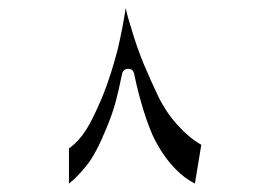

<svg xmlns="http://www.w3.org/2000/svg" viewBox="-20 -466 662 469"><path d="M148.4 -103.5Q173.8 -121.1 194.3 -155.3Q210.9 -183.6 232.4 -235.4Q251 -282.2 267.6 -345.7Q279.3 -395.5 287.1 -446.3Q292 -422.9 300.8 -396.5Q313.5 -352.5 331.1 -309.6Q346.7 -272.5 365.7 -232.4Q384.8 -192.4 413.6 -160.6Q442.4 -128.9 471.7 -112.3L456.1 -17.6Q429.7 -31.2 409.2 -52.7Q381.8 -80.1 359.4 -122.1Q345.7 -148.4 331.5 -193.4Q317.4 -238.3 307.6 -286.1Q304.7 -297.9 293 -297.9Q281.2 -297.9 278.3 -286.1Q270.5 -247.1 262.7 -217.8Q254.9 -188.5 240.2 -153.3Q215.8 -92.8 192.9 -63.5Q169.9 -34.2 148.4 -17.6Z"/></svg>

Font: Thabit
Style: Regular
Weight: 500
Designer: Regenerated by Nadim Shaikli
Foundry: MAK Alagha
Version: 0.01